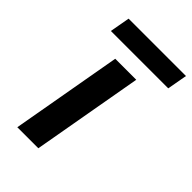

<svg xmlns="http://www.w3.org/2000/svg" viewBox="-219 -818 904 904"><g transform="rotate(45 233.0 -366.0)"><path d="M466 -732 448 -632H66L84 -732ZM313 -554 215 0H75L173 -554Z"/></g></svg>

Font: Fz Poppins SemBd
Style: Italic
Weight: 600
Italic angle: -10°
Designer: Ninad Kale (Devanagari), Jonny Pinhorn (Latin)
Foundry: Indian Type Foundry
Version: Vit hóa bi Vntype.Com & FontZin.Com